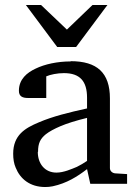

<svg xmlns="http://www.w3.org/2000/svg" viewBox="-20 -740 548 772"><path d="M133 -130C133 -164 142 -182 164 -200C178 -211 198 -222 224 -233C250 -244 285 -255 330 -266V-93C317 -84 303 -76 289 -69C267 -60 236 -46 207 -46C160 -46 132 -82 132 -129ZM264 -493C211 -493 160 -482 123 -464C89 -448 56 -422 56 -375C56 -352 71 -346 93 -346H166V-433C182 -440 210 -446 237 -446C302 -446 330 -413 330 -347V-304C257 -288 192 -272 136 -248C81 -225 33 -197 33 -122C33 -101 36 -82 43 -66C61 -21 100 12 162 12C172 12 182 11 192 9C248 -3 291 -30 330 -60L343 -1H491V-40L443 -43C432 -44 422 -52 422 -64V-344C422 -448 370 -494 264 -494ZM286 -551 412 -720H352L249 -621L145 -720H84L210 -551Z"/></svg>

Font: Veleka
Style: Regular
Weight: 400
Designer: Stefan Peev, Context Ltd, 2016; SIL International, 1997-2014.
Foundry: Stefan Peev, Context Ltd, 2016
Version: Version 1.000